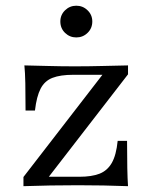

<svg xmlns="http://www.w3.org/2000/svg" viewBox="-20 -639 522 659"><path d="M60.5 0V-31.5L331.5 -382.3H231.5Q187.1 -382.3 160.1 -371.8Q133.1 -361.3 119.4 -334.7Q105.6 -308.1 100 -259.7H67.7Q67.7 -315.3 66.9 -353.2Q66.1 -391.1 63.7 -414.5Q104 -413.7 147.2 -412.5Q190.3 -411.3 236.3 -411.3Q284.7 -411.3 330.2 -412.5Q375.8 -413.7 419.4 -414.5V-383.9L147.6 -32.3H252.4Q294.4 -32.3 321.4 -42.7Q348.4 -53.2 363.7 -79.8Q379 -106.5 383.9 -155.6H416.1Q416.1 -100 416.9 -62.1Q417.7 -24.2 419.4 0Q379 -1.6 335.1 -2.4Q291.1 -3.2 247.6 -3.2Q200.8 -3.2 152.8 -2.4Q104.8 -1.6 60.5 0ZM241.9 -510.5Q219.4 -510.5 203.2 -526.2Q187.1 -541.9 187.1 -565.3Q187.1 -587.9 203.2 -603.6Q219.4 -619.4 241.9 -619.4Q264.5 -619.4 280.6 -603.6Q296.8 -587.9 296.8 -565.3Q296.8 -541.9 280.6 -526.2Q264.5 -510.5 241.9 -510.5Z"/></svg>

Font: Playfair 12pt
Style: Regular
Weight: 400
Designer: Claus Eggers Sørensen
Foundry: Claus Eggers Sørensen
Version: Version 2.000;gftools[0.9.28]